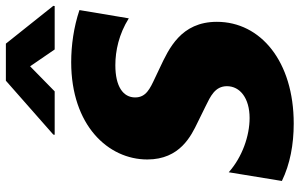

<svg xmlns="http://www.w3.org/2000/svg" viewBox="-201 -795 1006 644"><g transform="rotate(-90 302.0 -473.0)"><path d="M317.5 -792.6 401.6 -875 458.1 -792.6H603.7L604.4 -797.2L477.6 -956.3H353.3L172.6 -797.2L171.9 -792.6ZM209.5 9.2C418 9.2 550.8 -101.9 550.8 -248.6C550.8 -369.3 460.2 -409.8 396.3 -440L362.6 -456C326.3 -473 297.2 -486.2 297.2 -522.7C297.2 -563.2 334.2 -589.1 405.2 -589.1C453.8 -589.1 509.6 -577.1 562.5 -544L590.2 -709.5C533 -728.7 471.9 -737.2 415.5 -737.2C203.8 -737.2 89.1 -613.3 89.1 -481.9C89.1 -372.2 169 -334.5 213.8 -312.9L268.1 -286.2C300.4 -270.2 334.9 -255 334.9 -214.8C334.9 -170.8 294.4 -138.8 228 -138.8C168.3 -138.8 97.3 -163.4 46.2 -208.8L17 -30.5C73.2 -3.2 139.2 9.2 209.5 9.2Z"/></g></svg>

Font: TID UI Extra Bold
Style: Italic
Weight: 800
Italic angle: -9.39999°
Designer: The TID Project Authors
Foundry: Bakken & Bæck
Version: Version 1.001;hotconv 1.0.109;makeotfexe 2.5.65596